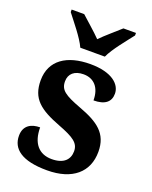

<svg xmlns="http://www.w3.org/2000/svg" viewBox="-145 -845 739 934"><g transform="rotate(20 224.5 -378.0)"><path d="M164 -606H291C311 -651 365 -715 394 -753V-766H329C303 -742 255 -702 227 -673C199 -702 152 -742 126 -766H61V-753C90 -715 144 -651 164 -606ZM215 10C347 10 420 -55 420 -160C420 -255 362 -295 262 -332C177 -364 150 -382 150 -427C150 -466 177 -490 224 -490C277 -490 312 -454 312 -387C371 -387 399 -411 399 -453C399 -501 351 -548 238 -548C118 -548 37 -496 37 -391C37 -296 89 -257 196 -216C277 -185 308 -165 308 -122C308 -80 281 -49 218 -49C151 -49 113 -94 113 -175C70 -175 30 -157 30 -102C30 -35 83 10 215 10Z"/></g></svg>

Font: Noto Serif Ethiopic SemiCondensed
Style: Bold
Weight: 700
Width: 4
Designer: Monotype Design Team
Foundry: Monotype Imaging Inc.
Version: Version 2.102